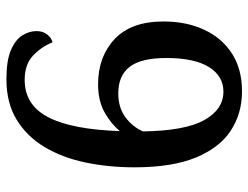

<svg xmlns="http://www.w3.org/2000/svg" viewBox="-108 -656 775 599"><g transform="rotate(90 279.5 -356.5)"><path d="M227 11Q169 11 136.5 -3Q104 -17 90.5 -38.5Q77 -60 77 -83Q77 -102 87 -115.5Q97 -129 112 -133Q126 -98 153.5 -72Q181 -46 229 -46Q308 -46 346 -120Q384 -194 389 -343Q367 -316 331 -295.5Q295 -275 243 -275Q157 -275 102 -326.5Q47 -378 47 -479Q47 -551 73 -606.5Q99 -662 147.5 -693Q196 -724 265 -724Q334 -724 387.5 -689Q441 -654 471.5 -580Q502 -506 502 -388Q502 -308 487 -236Q472 -164 439 -108.5Q406 -53 353.5 -21Q301 11 227 11ZM271 -338Q316 -338 346 -360.5Q376 -383 390 -415Q388 -547 354.5 -606.5Q321 -666 266 -666Q217 -666 189 -620.5Q161 -575 161 -488Q161 -409 188.5 -373.5Q216 -338 271 -338Z"/></g></svg>

Font: Noto Serif NP Hmong Medium
Style: Regular
Weight: 500
Designer: Dalton Maag Ltd
Foundry: Dalton Maag Ltd
Version: Version 1.001; ttfautohint (v1.8.4.7-5d5b)